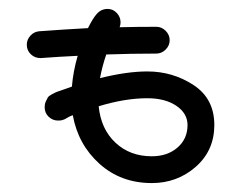

<svg xmlns="http://www.w3.org/2000/svg" viewBox="-20 -410 540 430"><path d="M143 -152Q137 -150 132 -147Q127 -144 125 -143Q123 -142 119.5 -141Q116 -140 110 -140Q98 -140 89 -148.5Q80 -157 80 -170Q80 -177 82.5 -182.5Q85 -188 87 -191.5Q89 -195 96.5 -199Q104 -203 108 -204.5Q112 -206 124 -210Q136 -214 141 -216Q144 -251 154 -285Q112 -283 72 -280H70Q58 -280 49 -288.5Q40 -297 40 -310Q40 -321 48 -330Q56 -339 68 -340Q122 -344 177 -347Q188 -369 196 -378Q206 -390 221 -390Q233 -390 241.5 -381Q250 -372 250 -360Q250 -355 248 -349Q288 -350 330 -350Q342 -350 351 -341Q360 -332 360 -320Q360 -308 351 -299Q342 -290 330 -290Q273 -290 218 -288Q209 -262 204 -235Q264 -250 310 -250Q367 -250 413.5 -219.5Q460 -189 460 -130Q460 -73 418.5 -36.5Q377 0 320 0Q251 0 203 -43Q155 -86 143 -152ZM320 -60Q355 -60 377.5 -79.5Q400 -99 400 -130Q400 -156 375 -173Q350 -190 310 -190Q260 -190 201 -172Q206 -121 238.5 -90.5Q271 -60 320 -60Z"/></svg>

Font: Pecita
Style: Book
Weight: 400
Width: 7
Version: Version 4.3